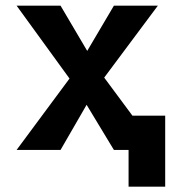

<svg xmlns="http://www.w3.org/2000/svg" viewBox="-20 -538 626 689"><path d="M441.4 131.8V-123H572.8V131.8ZM39.6 0 253.9 -289.1 388.7 -517.6H546.4L324.2 -219.7L197.3 0ZM388.7 0 255.9 -219.7 39.6 -517.6H197.3L332 -289.1L546.4 0Z"/></svg>

Font: Cascadia Mono PL
Style: Regular
Weight: 400
Monospace: yes
Designer: Aaron Bell
Foundry: Saja Typeworks
Version: Version 2102.003